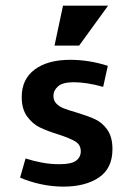

<svg xmlns="http://www.w3.org/2000/svg" viewBox="-20 -659 478 686"><path d="M348.6 -348.6Q290 -365.2 243.2 -365.2Q204.1 -365.2 187.5 -350.6Q170.9 -335.9 170.9 -316.4Q170.9 -299.8 181.2 -289.1Q191.4 -278.3 207.5 -272Q223.6 -265.6 251 -257.8Q293 -245.1 318.8 -233.4Q344.7 -221.7 363.3 -195.8Q381.8 -169.9 381.8 -126Q381.8 -57.6 333.5 -24.9Q285.2 7.8 206.1 7.8Q166 7.8 125.5 -1Q85 -9.8 51.8 -24.4L71.3 -92.8Q98.6 -84 129.4 -78.1Q160.2 -72.3 192.4 -72.3Q235.4 -72.3 252 -85Q268.6 -97.7 268.6 -118.2Q268.6 -141.6 249.5 -153.3Q230.5 -165 188.5 -178.7Q147.5 -191.4 121.6 -204.1Q95.7 -216.8 76.7 -243.2Q57.6 -269.5 57.6 -312.5Q57.6 -376 104 -410.6Q150.4 -445.3 231.4 -445.3Q297.9 -445.3 365.2 -423.8ZM366.2 -638.7 262.7 -496.1H174.8L205.1 -638.7Z"/></svg>

Font: Sudo Variable
Style: Regular
Weight: 400
Monospace: yes
Designer: Jens Kutilek
Foundry: Jens Kutilek
Version: Version 0.040